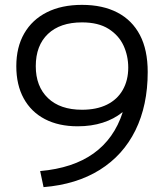

<svg xmlns="http://www.w3.org/2000/svg" viewBox="-20 -760 674 789"><path d="M317 -740Q402 -740 462.5 -708.5Q523 -677 555 -616Q587 -555 587 -464Q587 -327 536.5 -224.5Q486 -122 390 -62Q294 -2 159 9L145 -57Q280 -69 364.5 -129.5Q449 -190 484 -298H482Q449 -271 402.5 -256Q356 -241 299 -241Q221 -241 164.5 -270.5Q108 -300 77.5 -355.5Q47 -411 47 -488Q47 -566 79.5 -622.5Q112 -679 172.5 -709.5Q233 -740 317 -740ZM317 -668Q227 -668 177 -620.5Q127 -573 127 -488Q127 -405 177 -357Q227 -309 317 -309Q377 -309 419.5 -330Q462 -351 484.5 -390.5Q507 -430 507 -482Q507 -531 487.5 -573Q468 -615 426 -641.5Q384 -668 317 -668Z"/></svg>

Font: M PLUS 2
Style: Regular
Weight: 400
Designer: Coji Morishita
Foundry: UNDERFOREST DESIGN
Version: Version 1.001